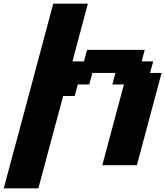

<svg xmlns="http://www.w3.org/2000/svg" viewBox="-54 -895 895 1040"><path d="M-33.7 125H153.8Q176.3 42 220.9 -125Q265.6 -292 288.1 -375H350.6L367.2 -437.5H429.7L446.3 -500H571.3L554.7 -437.5H617.2L500 0H687.5Q709.5 -83 754.2 -250Q798.8 -417 821.3 -500H758.8L775.9 -562.5H713.4L730 -625H417.5L400.9 -562.5H338.4L421.9 -875H234.4Q189.9 -708 100.6 -375Q11.2 -42 -33.7 125Z"/></svg>

Font: Faithful 32x
Style: SemiboldOblique
Weight: 400
Foundry: Faithful Resource Pack
Version: Version 1.0; January 27, 2023